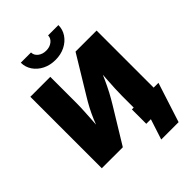

<svg xmlns="http://www.w3.org/2000/svg" viewBox="-307 -1088 1382 1382"><g transform="rotate(-45 384.5 -397.0)"><path d="M720.2 0H517.1V-265.6Q517.1 -294.4 519 -337.4Q521 -380.4 524.4 -431.2Q527.8 -481.9 531.7 -533.2L554.2 -531.7Q529.8 -475.1 509.5 -430.9Q489.3 -386.7 468.8 -347.7Q448.2 -308.6 421.9 -265.6L259.8 0H45.9V-727.5H249V-460.9Q249 -426.8 246.3 -376.7Q243.7 -326.7 240.2 -274.9Q236.8 -223.1 234.4 -183.6L216.8 -189.5Q235.4 -246.1 253.9 -290Q272.5 -334 291.7 -370.4Q311 -406.7 332.5 -441.9L505.9 -727.5H720.2ZM362.3 -786.6Q307.6 -786.6 264.4 -808.3Q221.2 -830.1 196 -867.2Q170.9 -904.3 170.9 -949.7H274.9Q274.9 -920.9 300 -901.1Q325.2 -881.3 362.3 -881.3Q398.9 -881.3 423.8 -901.1Q448.7 -920.9 448.7 -949.7H553.7Q553.7 -904.3 528.6 -867.2Q503.4 -830.1 460.2 -808.3Q417 -786.6 362.3 -786.6ZM494.6 156.2 545.4 0H498.5V-146.5H769L671.4 156.2Z"/></g></svg>

Font: Inter 16pt Black
Style: Regular
Weight: 900
Version: Version 4.001;git-66647c0bb